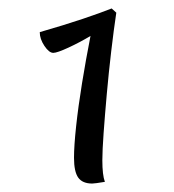

<svg xmlns="http://www.w3.org/2000/svg" viewBox="-20 -830 411 454"><path d="M255 -800Q249 -760 243 -709Q237 -658 232.5 -607.5Q228 -557 225 -515.5Q222 -474 222 -451Q222 -416 228 -400Q204 -396 198 -396Q175 -396 165 -410Q155 -424 155 -457Q155 -485 160 -531.5Q165 -578 174 -633.5Q183 -689 194 -745Q169 -730 142 -717.5Q115 -705 106 -705Q96 -705 85 -721.5Q74 -738 74 -754Q133 -771 176 -785.5Q219 -800 244 -810Z"/></svg>

Font: Merienda Light
Style: Regular
Weight: 300
Designer: Eduardo Rodriguez Tunni
Foundry: Eduardo Rodriguez Tunni
Version: Version 2.001; ttfautohint (v1.8.4.7-5d5b)